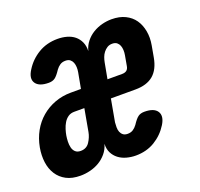

<svg xmlns="http://www.w3.org/2000/svg" viewBox="-132 -676 836 802"><g transform="rotate(-20 286.0 -275.0)"><path d="M221 -330 234 -400Q236 -411 235.5 -422Q235 -433 231.5 -442Q228 -451 220.5 -457Q213 -463 200 -463Q186 -463 176 -456.5Q166 -450 158 -439Q143 -416 132 -408Q121 -400 104 -400Q61 -400 46.5 -422Q32 -444 54 -478Q77 -515 114.5 -537.5Q152 -560 200 -560Q222 -560 241.5 -554.5Q261 -549 275 -537.5Q289 -526 297 -508.5Q305 -491 304 -468Q310 -491 324 -508.5Q338 -526 357 -537.5Q376 -549 397.5 -554.5Q419 -560 440 -560Q475 -560 500.5 -547.5Q526 -535 541 -513.5Q556 -492 561.5 -462.5Q567 -433 561 -400L552 -350Q543 -299 514 -274.5Q485 -250 434 -250H325L307 -150Q306 -140 306 -128.5Q306 -117 309.5 -108Q313 -99 320.5 -93Q328 -87 341 -87Q355 -87 365 -93.5Q375 -100 383 -111Q398 -134 409 -142Q420 -150 437 -150Q480 -150 494 -128Q508 -106 487 -72Q464 -35 427 -12.5Q390 10 342 10Q321 10 301 4.5Q281 -1 266 -12.5Q251 -24 242.5 -41Q234 -58 235 -81Q228 -57 213.5 -40Q199 -23 180.5 -12Q162 -1 140 4.5Q118 10 96 10Q59 10 33.5 -3.5Q8 -17 -7 -40.5Q-22 -64 -26 -94.5Q-30 -125 -24 -159Q-17 -197 0.5 -228.5Q18 -260 44.5 -282.5Q71 -305 104.5 -317.5Q138 -330 176 -330ZM207 -250H162Q146 -250 134.5 -242Q123 -234 115.5 -221.5Q108 -209 103.5 -194.5Q99 -180 97 -168Q95 -156 94.5 -142Q94 -128 97 -115.5Q100 -103 108.5 -95Q117 -87 132 -87Q158 -87 171.5 -107.5Q185 -128 189 -150ZM339 -330H404Q417 -330 424.5 -336Q432 -342 434 -355L442 -400Q444 -411 443.5 -422Q443 -433 439.5 -442Q436 -451 428.5 -457Q421 -463 408 -463Q395 -463 385.5 -457Q376 -451 369 -442Q362 -433 358 -422Q354 -411 352 -400Z"/></g></svg>

Font: Maple Mono NL ExtraBold
Style: Italic
Weight: 800
Italic angle: -10°
Monospace: yes
Designer: subframe7536
Version: Version 7.000